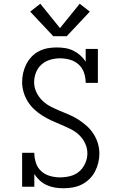

<svg xmlns="http://www.w3.org/2000/svg" viewBox="-20 -996 640 1024"><path d="M319 8Q296 8 273.5 4.5Q251 1 230 -8.5Q209 -18 192 -33.5Q175 -49 163 -68V0H98V-181H163Q163 -154 171.5 -127.5Q180 -101 200 -83Q220 -65 246.5 -57.5Q273 -50 300 -50Q328 -50 355 -57Q382 -64 402.5 -81.5Q423 -99 434.5 -125Q446 -151 446 -178Q446 -206 434 -231.5Q422 -257 402 -276Q382 -295 357 -307.5Q332 -320 306.5 -330.5Q281 -341 256 -352.5Q231 -364 207.5 -378.5Q184 -393 163.5 -412Q143 -431 128.5 -454Q114 -477 106 -504Q98 -531 98 -558Q98 -583 103.5 -607Q109 -631 120 -653Q131 -675 148 -693Q165 -711 187 -722.5Q209 -734 233 -738.5Q257 -743 282 -743Q305 -743 327.5 -739.5Q350 -736 370.5 -726Q391 -716 408 -701Q425 -686 437 -667V-735H502V-554H437Q437 -581 428.5 -607Q420 -633 400 -651.5Q380 -670 353.5 -677.5Q327 -685 300 -685Q274 -685 248 -677.5Q222 -670 202 -652.5Q182 -635 172 -609.5Q162 -584 162 -557Q162 -530 174 -504.5Q186 -479 206 -459.5Q226 -440 250.5 -427.5Q275 -415 300.5 -404.5Q326 -394 351.5 -383Q377 -372 400 -357Q423 -342 443.5 -323.5Q464 -305 479 -281.5Q494 -258 502 -231.5Q510 -205 510 -177Q510 -152 504 -127.5Q498 -103 486.5 -81Q475 -59 456.5 -41Q438 -23 416 -12Q394 -1 369 3.5Q344 8 319 8ZM264 -803 141 -934 195 -976 300 -846 405 -976 459 -934 336 -803Z"/></svg>

Font: Iosevka Curly Slab LtEx
Style: Regular
Weight: 300
Width: 7
Monospace: yes
Designer: Belleve Invis
Foundry: Belleve Invis
Version: Version 11.1.0; ttfautohint (v1.8.3)